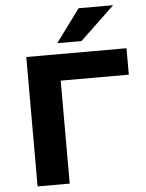

<svg xmlns="http://www.w3.org/2000/svg" viewBox="-62 -993 794 1042"><g transform="rotate(-5 335.5 -472.0)"><path d="M100 0V-705H646V-561H275V0ZM274 -765 406 -944H594L406 -765Z"/></g></svg>

Font: Nunito Sans 7pt SemiExpanded ExtraBold
Style: Regular
Weight: 800
Width: 6
Designer: Vernon Adams
Foundry: Vernon Adams
Version: Version 3.101;gftools[0.9.27]